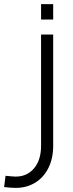

<svg xmlns="http://www.w3.org/2000/svg" viewBox="-73 -668 354 935"><path d="M-53 243 -46 188Q-8 192 3 192Q59 192 93 151.5Q127 111 127 42V-500H186V42Q186 103 163 149.5Q140 196 98.5 221.5Q57 247 3 247Q-17 247 -53 243ZM127 -648H186V-573H127Z"/></svg>

Font: Cairo Light
Style: Regular
Weight: 300
Designer: Mohamed Gaber, Accademia di Belle Arti di Urbino and others
Foundry: Kief Type Foundry, Accademia di Belle Arti di Urbino and others
Version: Version 3.011